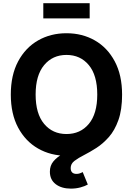

<svg xmlns="http://www.w3.org/2000/svg" viewBox="-20 -940 811 1171"><path d="M385.3 9.8Q289.1 9.8 212.2 -34.2Q135.3 -78.1 90.6 -161.6Q45.9 -245.1 45.9 -363.3Q45.9 -481.9 90.6 -565.7Q135.3 -649.4 212.2 -693.4Q289.1 -737.3 385.3 -737.3Q481.9 -737.3 558.6 -693.4Q635.3 -649.4 679.9 -565.7Q724.6 -481.9 724.6 -363.3Q724.6 -244.6 679.9 -161.4Q635.3 -78.1 558.6 -34.2Q481.9 9.8 385.3 9.8ZM385.3 -122.6Q470.2 -122.6 521.7 -184.3Q573.2 -246.1 573.2 -363.3Q573.2 -481 521.7 -543Q470.2 -605 385.3 -605Q300.8 -605 249 -542.7Q197.3 -480.5 197.3 -363.3Q197.3 -246.6 249 -184.6Q300.8 -122.6 385.3 -122.6ZM412.6 210.4Q355.5 210.4 319.8 183.3Q284.2 156.2 284.2 106.9Q284.2 69.8 305.7 44.2Q327.1 18.6 362.8 -1.7Q398.4 -22 440.9 -42Q483.4 -62 525.9 -87.2Q568.4 -112.3 604 -148.4Q639.6 -184.6 661.4 -236.8Q683.1 -289.1 683.1 -363.3H724.6Q724.6 -270.5 702.1 -207.5Q679.7 -144.5 643.8 -104Q607.9 -63.5 567.9 -37.8Q527.8 -12.2 492.2 5.9Q456.5 23.9 433.8 41.5Q411.1 59.1 411.1 84.5Q411.1 120.6 446.8 120.6Q457 120.6 466.3 117.4Q475.6 114.3 484.4 109.4L515.6 185.5Q497.6 195.8 470.2 203.1Q442.9 210.4 412.6 210.4ZM526.9 -920.4V-827.6H244.1V-920.4Z"/></svg>

Font: Inter-Bold
Style: Bold
Weight: 700
Designer: Rasmus Andersson
Foundry: rsms
Version: Version 4.000;git-a52131595